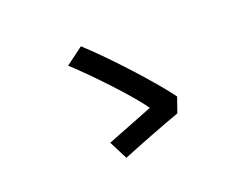

<svg xmlns="http://www.w3.org/2000/svg" viewBox="-98 -831 1196 957"><g transform="rotate(-20 500.0 -352.0)"><path d="M739 -173 767 -253C700 -345 528 -536 402 -652L309 -583C409 -491 563 -328 620 -246C564 -224 437 -174 375 -150L425 -52C495 -81 658 -145 739 -173Z"/></g></svg>

Font: Noto Sans Japanese Medium
Style: Regular
Weight: 500
Designer: Ryoko NISHIZUKA (kana & ideographs); Paul D. Hunt (Latin, Greek & Cyrillic); Wenlong ZHANG (bopomofo); Sandoll Communica
Foundry: Adobe Systems Incorporated
Version: Version 1.000;PS 1;hotconv 1.0.78;makeotf.lib2.5.61930